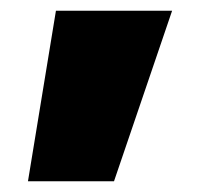

<svg xmlns="http://www.w3.org/2000/svg" viewBox="-20 -220 372 357"><path d="M32 117 84 -200H300L192 117Z"/></svg>

Font: REM Black
Style: Regular
Weight: 900
Designer: Octavio Pardo
Foundry: Ashler Design
Version: Version 1.005;gftools[0.9.28]